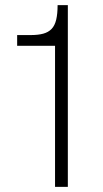

<svg xmlns="http://www.w3.org/2000/svg" viewBox="-20 -730 402 750"><path d="M195 0V-551H47V-593H99Q129 -593 149 -598.5Q169 -604 181.5 -617Q194 -630 199.5 -653Q205 -676 205 -710H245V0Z"/></svg>

Font: Geist ExtLt
Style: Regular
Weight: 400
Designer: Basement.studio, Andrés Briganti, Mateo Zaragoza
Foundry: Basement.studio, Vercel, Andrés Briganti, Guido Ferreyra, Mateo Zaragoza
Version: Version 1.401